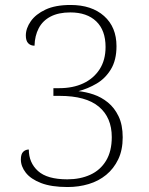

<svg xmlns="http://www.w3.org/2000/svg" viewBox="-20 -744 599 773"><path d="M252 9Q187 9 145.5 -7Q104 -23 84 -48.5Q64 -74 64 -102Q64 -124 73.5 -133Q83 -142 96 -142Q96 -89 133 -55.5Q170 -22 251 -22Q303 -22 343.5 -40.5Q384 -59 407 -97Q430 -135 430 -192Q430 -271 378 -314.5Q326 -358 220 -358H195V-389H218Q274 -389 315.5 -408.5Q357 -428 381 -465Q405 -502 405 -555Q405 -622 367.5 -658Q330 -694 263 -694Q216 -694 184 -677.5Q152 -661 136 -630.5Q120 -600 119 -560Q103 -560 93.5 -570Q84 -580 84 -601Q84 -630 104 -658.5Q124 -687 163.5 -705.5Q203 -724 264 -724Q349 -724 399 -679.5Q449 -635 449 -558Q449 -502 426.5 -465Q404 -428 369 -407.5Q334 -387 296 -377Q326 -374 357 -363.5Q388 -353 414.5 -331.5Q441 -310 457.5 -275.5Q474 -241 474 -191Q474 -140 456 -102.5Q438 -65 407.5 -40Q377 -15 337 -3Q297 9 252 9Z"/></svg>

Font: Noto Serif Armenian ExtraLight
Style: Regular
Weight: 250
Version: Version 2.007